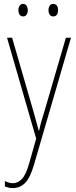

<svg xmlns="http://www.w3.org/2000/svg" viewBox="-20 -720 390 982"><path d="M16 -527H42L151 -150Q160 -118 165 -100Q170 -82 172.5 -72Q175 -62 178 -52H180Q186 -80 192.5 -102.5Q199 -125 207 -150L317 -527H343L154 122Q135 188 109 215Q83 242 46 242Q35 242 25.5 240Q16 238 5 234V206Q26 217 46 217Q71 217 91.5 196Q112 175 129 116L165 -11ZM74 -668Q74 -680 80 -690Q86 -700 98 -700Q110 -700 116 -690.5Q122 -681 122 -668Q122 -654 116 -645Q110 -636 98 -636Q86 -636 80 -645.5Q74 -655 74 -668ZM228 -668Q228 -681 234 -690.5Q240 -700 252 -700Q265 -700 271 -691Q277 -682 277 -668Q277 -654 271 -645Q265 -636 252 -636Q240 -636 234 -645.5Q228 -655 228 -668Z"/></svg>

Font: Noto Sans Gurmukhi UI Condensed Thin
Style: Regular
Weight: 100
Width: 3
Designer: Jelle Bosma - Monotype Design Team
Foundry: Monotype Imaging Inc.
Version: Version 2.004; ttfautohint (v1.8.4.7-5d5b)